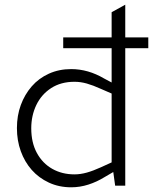

<svg xmlns="http://www.w3.org/2000/svg" viewBox="-20 -790 656 817"><path d="M283 7Q231 7 188 -13Q145 -33 115 -67Q85 -101 68.5 -146.5Q52 -192 52 -245Q52 -298 68.5 -343Q85 -388 115 -422.5Q145 -457 188 -476.5Q231 -496 283 -496Q319 -496 354 -486Q389 -476 423 -456L455 -439V-585H249V-631H455V-738L513 -770V-631H611V-585H513V0H470L462 -58L426 -37Q392 -16 356 -4.5Q320 7 283 7ZM113 -244Q113 -183 137 -139Q161 -95 202.5 -71.5Q244 -48 297 -48Q322 -48 349 -55.5Q376 -63 409 -78L455 -99V-392L409 -412Q376 -427 349.5 -434.5Q323 -442 297 -442Q239 -442 197.5 -415Q156 -388 134.5 -343Q113 -298 113 -244Z"/></svg>

Font: REM ExtraLight
Style: Regular
Weight: 250
Designer: Octavio Pardo
Foundry: Ashler Design
Version: Version 1.005;gftools[0.9.28]